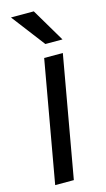

<svg xmlns="http://www.w3.org/2000/svg" viewBox="-119 -804 466 845"><g transform="rotate(-15 113.5 -381.5)"><path d="M107 0H22L120 -553H205ZM219 -611H141L25 -763H129Z"/></g></svg>

Font: Open Sauce One
Style: Italic
Weight: 400
Italic angle: -10°
Designer: Alfredo Marco Pradil
Foundry: Creative Sauce Fz LLC
Version: Version 1.477